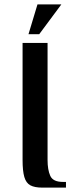

<svg xmlns="http://www.w3.org/2000/svg" viewBox="-20 -856 336 876"><path d="M173 0Q138 0 118.5 -10.5Q99 -21 91 -48.5Q83 -76 83 -126V-660H197V-126Q197 -81 209.5 -53.5Q222 -26 267 -26H281V0ZM110 -700 151 -836H260L159 -700Z"/></svg>

Font: El Messiri SemiBold
Style: Regular
Weight: 600
Designer: Mohamed Gaber
Foundry: Kief Type Foundry
Version: Version 2.020; ttfautohint (v1.8.3)